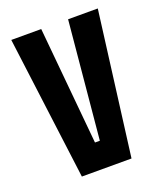

<svg xmlns="http://www.w3.org/2000/svg" viewBox="-110 -632 592 705"><g transform="rotate(-20 186.0 -280.0)"><path d="M89 0 17 -560H134L177 -101H196L239 -560H355L283 0Z"/></g></svg>

Font: Tektur Condensed Medium
Style: Regular
Weight: 500
Width: 3
Designer: Adam Jagosz
Foundry: Adam Jagosz
Version: Version 1.005;gftools[0.9.30]